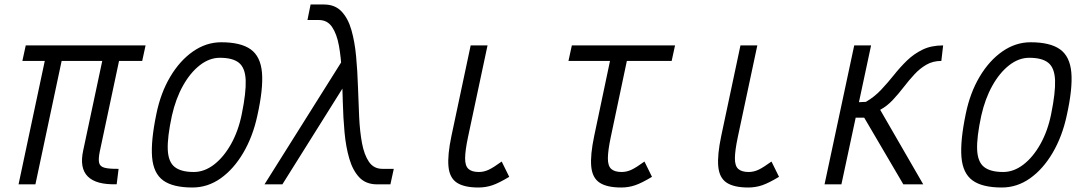

<svg xmlns="http://www.w3.org/2000/svg" viewBox="-20 -820 4840 854"><path d="M499 -0.5Q408 2.5 370.5 -35Q333 -72.5 350 -150.5L449.5 -618H627.5L612.5 -549H79.5L94.5 -618H627.5L612.5 -549H509.5L423.5 -144.5Q417 -112 421 -95.5Q425 -79 445.5 -73.8Q466 -68.5 507.5 -69ZM62.5 0 188.5 -593H263.5L137.5 0Z M836 14Q749 14 705.8 -17.5Q662.5 -49 656.5 -120.8Q650.5 -192.5 675.5 -313Q694.5 -406.5 737 -478.2Q779.5 -550 838.2 -591Q897 -632 964 -632Q1051 -632 1095 -600.5Q1139 -569 1145.2 -497.5Q1151.5 -426 1124.5 -305Q1104.5 -212.5 1062 -140.2Q1019.5 -68 961.8 -27Q904 14 836 14ZM842 -55Q889 -55 932 -88Q975 -121 1007.8 -179.5Q1040.5 -238 1055.5 -313Q1075 -409 1072.8 -463.5Q1070.5 -518 1043 -540.5Q1015.5 -563 958 -563Q911.5 -563 869 -530Q826.5 -497 794 -439Q761.5 -381 744.5 -305Q724 -209.5 726.2 -154.8Q728.5 -100 756.8 -77.5Q785 -55 842 -55Z M1657.5 0Q1607.5 0 1578.2 -31Q1549 -62 1533.8 -114Q1518.5 -166 1512.5 -231Q1506.5 -296 1504.8 -365.5Q1503 -435 1500 -500Q1497 -565 1487.5 -617Q1478 -669 1457 -700Q1436 -731 1398 -731H1347.5L1361.5 -800H1421Q1470 -800 1499.2 -769Q1528.5 -738 1543.2 -686Q1558 -634 1564 -569Q1570 -504 1572.2 -434.5Q1574.5 -365 1577.5 -300Q1580.5 -235 1590.2 -183Q1600 -131 1621.2 -100Q1642.5 -69 1681 -69H1731.5L1716.5 0ZM1156.5 0 1528.5 -592 1537.5 -481 1236 0Z M2108 14Q2044.5 14 2012 -7.5Q1979.5 -29 1974.8 -79.5Q1970 -130 1988 -215.5L2073.5 -618H2148.5L2061.5 -209.5Q2049 -150 2048.8 -116.2Q2048.5 -82.5 2063.5 -68.8Q2078.5 -55 2110 -55Q2133 -55 2154.8 -65.5Q2176.5 -76 2211.5 -101.5L2245 -33.5Q2199.5 -6 2170 4Q2140.5 14 2108 14Z M2743 14Q2679.5 14 2647 -7.5Q2614.5 -29 2609.8 -79.5Q2605 -130 2623 -215.5L2702.5 -593H2777.5L2696.5 -209.5Q2684 -150 2683.8 -116.2Q2683.5 -82.5 2698.5 -68.8Q2713.5 -55 2745 -55Q2768 -55 2789.8 -65.5Q2811.5 -76 2846.5 -101.5L2880 -33.5Q2834.5 -6 2805 4Q2775.5 14 2743 14ZM2508.5 -549 2523.5 -618H2982.5L2967.5 -549Z M3308 14Q3244.5 14 3212 -7.5Q3179.5 -29 3174.8 -79.5Q3170 -130 3188 -215.5L3273.5 -618H3348.5L3261.5 -209.5Q3249 -150 3248.8 -116.2Q3248.5 -82.5 3263.5 -68.8Q3278.5 -55 3310 -55Q3333 -55 3354.8 -65.5Q3376.5 -76 3411.5 -101.5L3445 -33.5Q3399.5 -6 3370 4Q3340.5 14 3308 14Z M3647.5 0 3779.5 -618H3854.5L3800.5 -365.5L3831.5 -367Q3869.5 -389 3899.5 -421Q3929.5 -453 3956.8 -487.2Q3984 -521.5 4014.5 -551Q4045 -580.5 4083.5 -599.2Q4122 -618 4175 -618L4167 -549Q4129.5 -549 4100.5 -532.2Q4071.5 -515.5 4047 -489Q4022.5 -462.5 3999.5 -432.5Q3976.5 -402.5 3951.2 -375.5Q3926 -348.5 3895 -331.5L4086.5 0H3998L3824 -296.5H3786L3722.5 0Z M4436 14Q4349 14 4305.8 -17.5Q4262.5 -49 4256.5 -120.8Q4250.5 -192.5 4275.5 -313Q4294.5 -406.5 4337 -478.2Q4379.5 -550 4438.2 -591Q4497 -632 4564 -632Q4651 -632 4695 -600.5Q4739 -569 4745.2 -497.5Q4751.5 -426 4724.5 -305Q4704.5 -212.5 4662 -140.2Q4619.5 -68 4561.8 -27Q4504 14 4436 14ZM4442 -55Q4489 -55 4532 -88Q4575 -121 4607.8 -179.5Q4640.5 -238 4655.5 -313Q4675 -409 4672.8 -463.5Q4670.5 -518 4643 -540.5Q4615.5 -563 4558 -563Q4511.5 -563 4469 -530Q4426.5 -497 4394 -439Q4361.5 -381 4344.5 -305Q4324 -209.5 4326.2 -154.8Q4328.5 -100 4356.8 -77.5Q4385 -55 4442 -55Z"/></svg>

Font: Victor Mono Thin
Style: Italic
Weight: 100
Italic angle: -12°
Monospace: yes
Designer: Rune Bjørnerås
Version: Version 1.561;gftools[0.9.30]